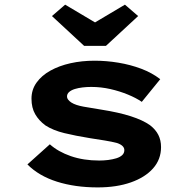

<svg xmlns="http://www.w3.org/2000/svg" viewBox="-20 -806 813 836"><path d="M405.2 10Q306.8 10 227.9 -15Q149 -40 99.4 -90.1L197 -177.7Q233.2 -145.3 288.5 -126.1Q343.9 -107 412.2 -107Q431.6 -107 451 -109.4Q470.4 -111.9 486.5 -116.8Q502.6 -121.8 512 -130.5Q521.4 -139.2 521.4 -152.3Q521.4 -172.3 490.2 -183.1Q468.6 -189 436.5 -194.2Q404.4 -199.5 371.8 -204.4Q308.9 -214.6 260.2 -226.4Q211.5 -238.2 177.8 -259.9Q149.6 -280.6 133.4 -308.5Q117.1 -336.4 117.1 -376.5Q117.1 -415.6 139.2 -446.4Q161.3 -477.3 199.3 -498.4Q237.4 -519.6 286.9 -530.7Q336.4 -541.7 391.7 -541.7Q443.6 -541.7 495.8 -533Q548 -524.3 595 -506.7Q641.9 -489 677.7 -461.2L597.4 -362.5Q572.6 -379.6 537 -394.2Q501.4 -408.9 460.6 -418.2Q419.8 -427.5 377.2 -427.5Q357.8 -427.5 339.5 -425.3Q321.3 -423.2 306 -418.5Q290.6 -413.8 281.2 -405.6Q271.8 -397.4 271.8 -386.3Q271.8 -378.3 277.3 -371.5Q282.8 -364.6 290.8 -359.5Q309.3 -347.8 343.8 -341.6Q378.2 -335.5 420.9 -328.7Q496.7 -316.8 549.4 -299.9Q602.2 -282.9 633.3 -260.8Q657.6 -242 669.4 -218.7Q681.2 -195.3 681.2 -165.5Q681.2 -112 646.5 -72.8Q611.8 -33.6 549.7 -11.8Q487.6 10 405.2 10ZM346.2 -606.4 206.2 -736.1 263.7 -785.7 408.8 -699.5H378.8L523.9 -785.7L581.5 -736.1L441.4 -606.4Z"/></svg>

Font: Lexend Tera
Style: Regular
Weight: 400
Designer: Bonnie Shaver-Troup, Thomas Jockin
Foundry: Lexend
Version: Version 1.007